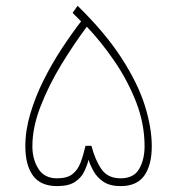

<svg xmlns="http://www.w3.org/2000/svg" viewBox="-20 -631 601 651"><path d="M280.3 -89.4Q275.4 -69.8 265.4 -49.1Q255.4 -28.3 234.1 -14.2Q212.9 0 173.8 0Q117.7 0 91.8 -35.6Q65.9 -71.3 65.9 -135.3Q65.9 -189 82.8 -245.6Q99.6 -302.2 127.4 -358.2Q155.3 -414.1 188.7 -465.1Q222.2 -516.1 254.9 -558.6L226.1 -587.4L243.2 -611.3Q337.9 -518.6 392.8 -433.1Q447.8 -347.7 471.2 -272.7Q494.6 -197.8 494.6 -135.3Q494.6 -71.8 469.5 -35.9Q444.3 0 388.7 0Q353 0 331.3 -14.4Q309.6 -28.8 297.9 -49.6Q286.1 -70.3 280.3 -89.4ZM89.8 -134.8Q89.8 -91.3 110.1 -58.8Q130.4 -26.4 173.3 -26.4Q207.5 -26.4 225.6 -40.5Q243.7 -54.7 253.2 -79.8Q262.7 -105 270 -136.7H290Q302.7 -87.9 324.2 -57.1Q345.7 -26.4 388.7 -26.4Q433.6 -26.4 451.9 -58.3Q470.2 -90.3 470.2 -134.8Q470.2 -211.9 441.2 -285.9Q412.1 -359.9 367.2 -425Q322.3 -490.2 274.4 -540.5Q230.5 -481.9 188 -412.1Q145.5 -342.3 117.7 -270.8Q89.8 -199.2 89.8 -134.8Z"/></svg>

Font: Vazirmatn UI Thin
Style: Regular
Weight: 100
Designer: Saber Rastikerdar
Foundry: Saber Rastikerdar
Version: Version 33.003